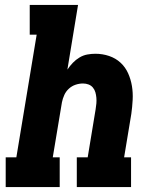

<svg xmlns="http://www.w3.org/2000/svg" viewBox="-20 -755 640 775"><path d="M3 0V-120H46L128 -615H100V-735H295L252 -474Q262 -489 274 -501.5Q286 -514 301 -523Q316 -532 332.5 -535Q349 -538 365 -538Q394 -538 420.5 -529Q447 -520 466.5 -502Q486 -484 497 -459.5Q508 -435 512.5 -408Q517 -381 515.5 -352Q514 -323 510 -295L481 -120H509V0H290V-120H334L366 -314Q368 -326 369 -337.5Q370 -349 369 -360.5Q368 -372 365 -382.5Q362 -393 355 -401.5Q348 -410 337.5 -414Q327 -418 315 -418Q300 -418 285 -413Q270 -408 258 -397Q246 -386 239.5 -371.5Q233 -357 230 -342L193 -120H221V0Z"/></svg>

Font: Iosevka Curly Slab HvExObl
Style: Regular
Weight: 900
Width: 7
Italic angle: -9°
Monospace: yes
Designer: Belleve Invis
Foundry: Belleve Invis
Version: Version 11.1.0; ttfautohint (v1.8.3)